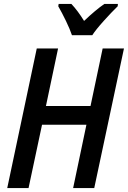

<svg xmlns="http://www.w3.org/2000/svg" viewBox="-20 -962 654 982"><path d="M168 -714H277L215 -420H443L505 -714H614L462 0H354L422 -324H195L126 0H17ZM278 -930 280 -942H345Q378 -907 410 -855Q470 -912 514 -942H583L582 -930Q551 -900 510.5 -855Q470 -810 452 -782H348Q338 -812 317.5 -854.5Q297 -897 278 -930Z"/></svg>

Font: Noto Sans UI NarrowMedium
Style: Italic
Weight: 500
Width: 4
Italic angle: -12°
Designer: Monotype Design Team
Foundry: Monotype Imaging Inc.
Version: Version 1.001